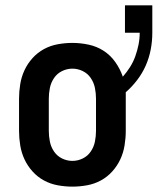

<svg xmlns="http://www.w3.org/2000/svg" viewBox="-20 -688 588 716"><path d="M250 8Q223 8 195.5 3Q168 -2 144 -15Q120 -28 101.5 -48.5Q83 -69 71.5 -93.5Q60 -118 55.5 -145.5Q51 -173 51 -200V-320Q51 -347 55.5 -374.5Q60 -402 71.5 -426.5Q83 -451 101.5 -471.5Q120 -492 144 -505Q168 -518 195.5 -523Q223 -528 250 -528Q280 -528 310.5 -521.5Q341 -515 366.5 -498.5Q392 -482 410 -456.5Q428 -431 438 -402Q453 -419 465 -438Q477 -457 484.5 -478Q492 -499 496.5 -521Q501 -543 501 -566H446V-668H548V-566Q548 -534 542 -503Q536 -472 523.5 -443.5Q511 -415 491.5 -389.5Q472 -364 449 -344Q449 -338 449 -332Q449 -326 449 -320V-200Q449 -173 444.5 -145.5Q440 -118 428.5 -93.5Q417 -69 398.5 -48.5Q380 -28 356 -15Q332 -2 304.5 3Q277 8 250 8ZM250 -88Q270 -88 288.5 -97Q307 -106 318.5 -123Q330 -140 334 -160Q338 -180 338 -200V-320Q338 -340 334 -360Q330 -380 318.5 -397Q307 -414 288.5 -423Q270 -432 250 -432Q230 -432 211.5 -423Q193 -414 181.5 -397Q170 -380 166 -360Q162 -340 162 -320V-200Q162 -180 166 -160Q170 -140 181.5 -123Q193 -106 211.5 -97Q230 -88 250 -88Z"/></svg>

Font: Iosevka SS04
Style: Bold
Weight: 700
Monospace: yes
Designer: Belleve Invis
Foundry: Belleve Invis
Version: Version 19.0.0; ttfautohint (v1.8.4)